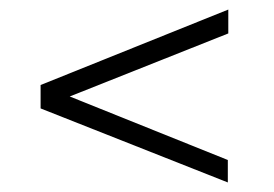

<svg xmlns="http://www.w3.org/2000/svg" viewBox="-20 -560 573 402"><path d="M457 -178 65 -333V-382L458 -540V-490L126 -358L457 -225Z"/></svg>

Font: Morrison Thin
Style: Regular
Weight: 100
Designer: Pablo Impallari, Rodrigo Fuenzalida (Modified by Dan O. Williams)
Version: Version 0.03;June 6, 2019;FontCreator 11.5.0.2425 64-bit; tt